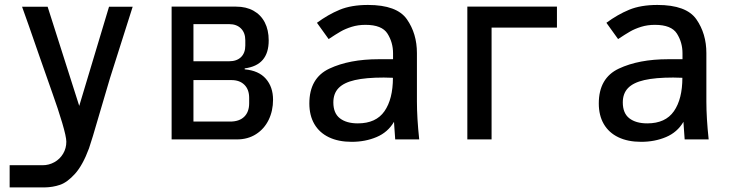

<svg xmlns="http://www.w3.org/2000/svg" viewBox="-20 -578 3040 796"><path d="M156.5 107Q183 107 205.8 94.2Q228.5 81.5 241.8 59Q255 36.5 255 9.5Q255 -11 237.8 -69Q220.5 -127 197 -192.5Q193.5 -202 145.5 -339Q91.5 -495.5 71.5 -550H177.5L308.5 -139L432 -550H530L436 -254Q426.5 -224 396 -118.5Q358 12.5 349 37Q323 107 291 142.5Q259 178 229 188.2Q199 198.5 164.5 199H20V107Z M691.5 -550.5H959Q1000.5 -550.5 1031 -533.5Q1061.5 -516.5 1077.8 -485Q1094 -453.5 1094 -410.5Q1094 -358.5 1069.2 -329.8Q1044.5 -301 994.5 -294.5V-290.5Q1052.5 -285.5 1082.2 -251.5Q1112 -217.5 1112 -164.5Q1112 -118.5 1093.8 -81Q1075.5 -43.5 1041.5 -21.8Q1007.5 0 962 0H691.5ZM1013 -150V-172Q1013 -207 993.2 -226.5Q973.5 -246 939.5 -246H782V-74H934Q972 -74 992.5 -94Q1013 -114 1013 -150ZM997 -389.5V-411Q997 -442 979 -460Q961 -478 930 -478H782V-324H930Q961.5 -324 979.2 -341.2Q997 -358.5 997 -389.5Z M1262.5 -149Q1262.5 -254.5 1345.5 -293.5Q1428.5 -332.5 1550 -332.5H1609.5V-357.5Q1609.5 -402 1586.5 -438.5Q1563.5 -475 1495 -475Q1464.5 -475 1438 -466.8Q1411.5 -458.5 1392 -447.2Q1372.5 -436 1342.5 -416L1294 -483.5Q1340 -517.5 1388.2 -537.5Q1436.5 -557.5 1505.5 -557.5Q1625.5 -557.5 1667 -498Q1708.5 -438.5 1708.5 -358V-156.5Q1708.5 -89.5 1718 0H1618.5Q1616.5 -21.5 1614.5 -56.5L1613.5 -73Q1588 -29.5 1541.2 -9.8Q1494.5 10 1438 10Q1383 10 1343.5 -9Q1304 -28 1283.2 -63.8Q1262.5 -99.5 1262.5 -149ZM1609 -255.5 1571 -256.5Q1497 -256.5 1451.2 -246Q1405.5 -235.5 1383.8 -213Q1362 -190.5 1362 -153.5Q1362 -108.5 1389.2 -87.5Q1416.5 -66.5 1463.5 -66.5Q1539 -66.5 1574 -117Q1609 -167.5 1609 -255.5Z M1917.5 -550.5H2289V-463.5H2018V0H1917.5Z M2462.5 -149Q2462.5 -254.5 2545.5 -293.5Q2628.5 -332.5 2750 -332.5H2809.5V-357.5Q2809.5 -402 2786.5 -438.5Q2763.5 -475 2695 -475Q2664.5 -475 2638 -466.8Q2611.5 -458.5 2592 -447.2Q2572.5 -436 2542.5 -416L2494 -483.5Q2540 -517.5 2588.2 -537.5Q2636.5 -557.5 2705.5 -557.5Q2825.5 -557.5 2867 -498Q2908.5 -438.5 2908.5 -358V-156.5Q2908.5 -89.5 2918 0H2818.5Q2816.5 -21.5 2814.5 -56.5L2813.5 -73Q2788 -29.5 2741.2 -9.8Q2694.5 10 2638 10Q2583 10 2543.5 -9Q2504 -28 2483.2 -63.8Q2462.5 -99.5 2462.5 -149ZM2809 -255.5 2771 -256.5Q2697 -256.5 2651.2 -246Q2605.5 -235.5 2583.8 -213Q2562 -190.5 2562 -153.5Q2562 -108.5 2589.2 -87.5Q2616.5 -66.5 2663.5 -66.5Q2739 -66.5 2774 -117Q2809 -167.5 2809 -255.5Z"/></svg>

Font: JuliaMono Medium
Style: Regular
Weight: 500
Monospace: yes
Designer: cormullion
Foundry: corm
Version: Version 0.054; ttfautohint (v1.8.4)